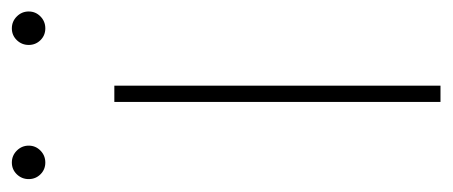

<svg xmlns="http://www.w3.org/2000/svg" viewBox="-268 -502 734 311"><g transform="rotate(-90 98.5 -347.0)"><path d="M114.7 0H88.4V-528.3H114.7ZM207.5 -640.1Q196.3 -640.1 188.5 -647.9Q180.7 -655.8 180.7 -667Q180.7 -678.2 188.5 -686.3Q196.3 -694.3 207.5 -694.3Q218.8 -694.3 226.8 -686.3Q234.9 -678.2 234.9 -667Q234.9 -655.8 226.8 -647.9Q218.8 -640.1 207.5 -640.1ZM-9.8 -640.1Q-21 -640.1 -28.8 -647.9Q-36.6 -655.8 -36.6 -667Q-36.6 -678.2 -28.8 -686.3Q-21 -694.3 -9.8 -694.3Q1.5 -694.3 9.5 -686.3Q17.6 -678.2 17.6 -667Q17.6 -655.8 9.5 -647.9Q1.5 -640.1 -9.8 -640.1Z"/></g></svg>

Font: Heebo Thin
Style: Regular
Weight: 250
Designer: Oded Ezer
Foundry: Ezer Type House
Version: Version 3.100